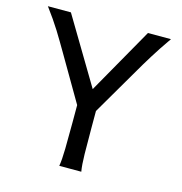

<svg xmlns="http://www.w3.org/2000/svg" viewBox="-106 -809 857 905"><g transform="rotate(15 322.5 -356.5)"><path d="M129.4 -712.9 322.3 -390.1 505.4 -712.9H617.7Q596.2 -682.1 579.6 -657Q563 -631.8 549.1 -609.4Q535.2 -586.9 522.2 -565.4Q509.3 -543.9 495.6 -520L363.8 -294.4V-212.4Q363.8 -140.1 364.7 -84.7Q365.7 -29.3 371.1 0H263.7Q269 -29.3 270 -84.7Q271 -140.1 271 -212.4V-298.3L141.6 -520Q127.4 -543.9 114 -566.9Q100.6 -589.8 85.9 -613.3Q71.3 -636.7 54.4 -661.1Q37.6 -685.5 17.1 -712.9Z"/></g></svg>

Font: Andika Basic
Style: Regular
Weight: 400
Designer: Annie Olsen & Victor Gaultney
Foundry: SIL International
Version: Version 1.000